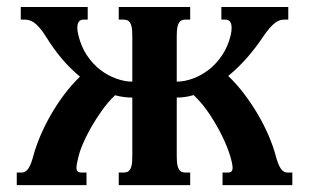

<svg xmlns="http://www.w3.org/2000/svg" viewBox="-20 -539 923 559"><path d="M207.5 -78.6Q205.1 -69.3 203.9 -62.5Q202.6 -55.7 202.6 -50.3Q202.6 -43.5 206.1 -40Q209.5 -36.6 218.3 -36.6H231.9V0H28.8V-36.6H42Q55.7 -36.6 63.5 -49.8Q71.3 -63 76.7 -84Q84 -111.3 96.9 -142.1Q109.9 -172.9 127.4 -203.6Q145 -234.4 166.5 -263.2Q188 -292 212.9 -315.9Q183.6 -339.8 159.2 -369.1Q134.8 -398.4 116.2 -428.7Q105 -446.8 95.9 -457.3Q86.9 -467.8 79.3 -473.1Q71.8 -478.5 64.7 -480.2Q57.6 -481.9 51.3 -481.9H40.5V-518.6H235.4V-481.9H223.6Q205.1 -481.9 205.1 -458Q205.1 -449.2 208 -437.5Q215.8 -403.8 232.9 -378.2Q250 -352.5 272 -335.7Q293.9 -318.8 318.6 -310.1Q343.3 -301.3 365.2 -301.3V-433.6Q365.2 -448.7 363.8 -458Q362.3 -467.3 358.9 -472.7Q355.5 -478 350.6 -480Q345.7 -481.9 339.4 -481.9H325.7V-518.6H533.7V-481.9H520.5Q513.7 -481.9 509 -480Q504.4 -478 501 -472.7Q497.6 -467.3 496.1 -458Q494.6 -448.7 494.6 -433.6V-301.3Q516.6 -301.3 541 -310.1Q565.4 -318.8 587.4 -335.7Q609.4 -352.5 626.7 -378.2Q644 -403.8 651.9 -437.5Q653.3 -443.4 653.8 -448.5Q654.3 -453.6 654.3 -458Q654.3 -481.9 636.2 -481.9H624.5V-518.6H819.3V-481.9H808.6Q801.8 -481.9 795.4 -480.2Q789.1 -478.5 781.7 -473.1Q774.4 -467.8 765.1 -457.3Q755.9 -446.8 743.7 -428.7Q725.1 -400.9 700 -371.8Q674.8 -342.8 644.5 -317.9Q669.4 -293.9 691.4 -264.9Q713.4 -235.8 731.4 -204.8Q749.5 -173.8 762.7 -142.8Q775.9 -111.8 783.2 -84Q788.6 -63 796.4 -49.8Q804.2 -36.6 817.9 -36.6H831.1V0H627.9V-36.6H641.6Q650.4 -36.6 653.8 -40Q657.2 -43.5 657.2 -50.3Q657.2 -61.5 649.7 -86.4Q642.1 -111.3 627.4 -141.6Q612.8 -171.9 591.8 -204.1Q570.8 -236.3 543.9 -262.2Q519.5 -254.9 494.6 -254.9V-85Q494.6 -69.8 496.1 -60.5Q497.6 -51.3 501 -45.9Q504.4 -40.5 509 -38.6Q513.7 -36.6 520.5 -36.6H533.7V0H325.7V-36.6H339.4Q345.7 -36.6 350.6 -38.6Q355.5 -40.5 358.9 -45.9Q362.3 -51.3 363.8 -60.5Q365.2 -69.8 365.2 -85V-254.9Q339.8 -254.9 314.9 -261.7Q294.9 -242.7 277.1 -217.8Q259.3 -192.9 244.9 -167.5Q230.5 -142.1 220.7 -118.7Q210.9 -95.2 207.5 -78.6Z"/></svg>

Font: Arian AMU Serif
Style: Bold
Weight: 700
Designer: Ruben Hakobyan (Tarumian)
Foundry: Ruben Hakobyan (Tarumian)
Version: Version 1.002